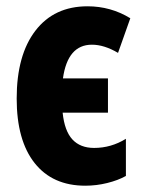

<svg xmlns="http://www.w3.org/2000/svg" viewBox="-20 -580 455 610"><path d="M251 10Q147 10 90 -62Q33 -134 33 -267Q33 -405 92.5 -482.5Q152 -560 258 -560Q332 -560 394 -522L355 -412Q311 -438 272 -438Q195 -438 180 -331H323V-222H179Q185 -164 210 -137Q235 -110 279 -110Q333 -110 380 -139V-21Q355 -7 320.5 1.5Q286 10 251 10Z"/></svg>

Font: Noto Sans ExtraCondensed ExtraBold
Style: Regular
Weight: 800
Width: 2
Designer: Monotype Design Team
Foundry: Monotype Imaging Inc.
Version: Version 2.013; ttfautohint (v1.8.4.7-5d5b)